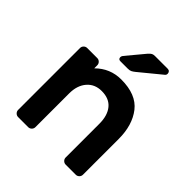

<svg xmlns="http://www.w3.org/2000/svg" viewBox="-201 -884 1022 1022"><g transform="rotate(45 310.5 -372.5)"><path d="M549 -8C554.3 -13.3 557 -19.7 557 -27V-296C557 -365.3 540.2 -421.7 506.5 -465C472.8 -508.3 418.3 -530 343 -530C287 -530 239 -510 199 -470V-493C199 -500.3 196.3 -506.7 191 -512C185.7 -517.3 179.3 -520 172 -520H96C88.7 -520 82.3 -517.3 77 -512C71.7 -506.7 69 -500.3 69 -493V-27C69 -19.7 71.7 -13.3 77 -8C82.3 -2.7 88.7 0 96 0H172C179.3 0 185.7 -2.7 191 -8C196.3 -13.3 199 -19.7 199 -27V-281C199 -321 209.3 -353 230 -377C250.7 -401 278.3 -413 313 -413C350.3 -413 378.7 -401.3 398 -378C417.3 -354.7 427 -322.3 427 -281V-27C427 -19.7 429.7 -13.3 435 -8C440.3 -2.7 446.7 0 454 0H530C537.3 0 543.7 -2.7 549 -8ZM363 -741.5C358.3 -739.2 352.3 -734 345 -726L260 -624C256.7 -619.3 255 -615 255 -611C255 -600.3 260.3 -595 271 -595H326C335.3 -595 342.8 -596.3 348.5 -599C354.2 -601.7 360.7 -606 368 -612L491 -713C494.3 -716.3 496 -720.3 496 -725C496 -731 494.3 -735.8 491 -739.5C487.7 -743.2 483 -745 477 -745H382C374 -745 367.7 -743.8 363 -741.5Z"/></g></svg>

Font: Rubik
Style: Regular
Weight: 500
Designer: Hubert & Fischer
Foundry: Hubert & Fischer
Version: Version 1.100